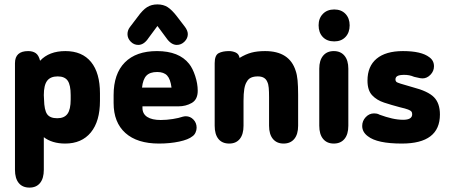

<svg xmlns="http://www.w3.org/2000/svg" viewBox="-20 -641 2039 872"><path d="M162 -365Q156 -390 142.5 -399.5Q129 -409 108 -409Q48 -409 48 -354V130Q48 169 65 190Q82 211 114 211Q145 211 162 190Q179 169 179 130V-18Q197 -4 221.5 3.5Q246 11 276 11Q351 11 392.5 -39.5Q434 -90 434 -183V-217Q434 -310 393.5 -359.5Q353 -409 277 -409Q203 -409 162 -365ZM180 -189 179 -209Q179 -254 194 -274Q209 -294 242 -294Q274 -294 287.5 -274.5Q301 -255 301 -209V-189Q301 -144 286.5 -124Q272 -104 240 -104Q207 -104 194 -122.5Q181 -141 180 -189Z M627 -158H790Q824 -158 851 -173.5Q878 -189 878 -229Q878 -261 866.5 -296Q855 -331 839 -351Q793 -409 693 -409Q598 -409 547 -357.5Q496 -306 496 -209V-173Q496 -85 549.5 -37Q603 11 702 11Q752 11 794 2Q836 -7 854 -22Q863 -28 868 -39Q873 -50 873 -61Q873 -83 858.5 -98Q844 -113 824 -113Q818 -113 810 -111Q793 -105 765 -100.5Q737 -96 710 -96Q670 -96 648.5 -110Q627 -124 627 -151ZM759 -243H625Q629 -281 645 -297.5Q661 -314 694 -314Q724 -314 739 -298Q754 -282 759 -243ZM695 -523 735 -469Q757 -437 783 -437Q803 -437 818 -452Q833 -467 833 -486Q833 -494 829.5 -502.5Q826 -511 820 -519L784 -566Q761 -596 741.5 -608.5Q722 -621 695 -621Q668 -621 648 -608.5Q628 -596 605 -564L570 -518Q564 -510 561.5 -502Q559 -494 559 -486Q559 -467 573.5 -452Q588 -437 608 -437Q634 -437 655 -469Z M1068 -378Q1065 -396 1050.5 -402.5Q1036 -409 1020 -409Q991 -409 973 -399.5Q955 -390 955 -354V-70Q955 -31 972 -10Q989 11 1021 11Q1052 11 1069 -10Q1086 -31 1086 -70V-183Q1086 -216 1089.5 -237Q1093 -258 1101 -270Q1108 -283 1120.5 -288.5Q1133 -294 1151 -294Q1184 -294 1194 -269Q1199 -259 1200.5 -242Q1202 -225 1202 -200V-70Q1202 -31 1219.5 -10Q1237 11 1268 11Q1299 11 1316.5 -10Q1334 -31 1334 -70V-210Q1334 -250 1331.5 -276Q1329 -302 1323 -319Q1295 -409 1184 -409Q1148 -409 1122 -402Q1096 -395 1068 -378Z M1498 -598Q1466 -598 1446.5 -578Q1427 -558 1427 -526Q1427 -493 1446 -473Q1465 -453 1498 -453Q1530 -453 1549 -473Q1568 -493 1568 -526Q1568 -558 1549 -578Q1530 -598 1498 -598ZM1430 -70Q1430 -31 1447.5 -10Q1465 11 1496 11Q1527 11 1544.5 -10Q1562 -31 1562 -70V-329Q1562 -367 1544.5 -388Q1527 -409 1496 -409Q1465 -409 1447.5 -388Q1430 -367 1430 -329Z M1805 11Q1978 11 1978 -121Q1978 -172 1951 -199.5Q1924 -227 1854 -245Q1816 -256 1799.5 -261Q1783 -266 1779.5 -270Q1776 -274 1776 -280Q1776 -291 1785.5 -296Q1795 -301 1816 -301Q1828 -301 1838.5 -299Q1849 -297 1861 -292Q1883 -287 1888 -286Q1893 -285 1899 -285Q1919 -285 1935 -301.5Q1951 -318 1951 -340Q1951 -366 1930 -381Q1894 -409 1810 -409Q1732 -409 1690.5 -374.5Q1649 -340 1649 -275Q1649 -231 1670 -208.5Q1691 -186 1724.5 -175Q1758 -164 1796 -154Q1822 -148 1833.5 -143.5Q1845 -139 1848.5 -134.5Q1852 -130 1852 -122Q1852 -97 1811 -97Q1787 -97 1760.5 -103Q1734 -109 1704 -120Q1697 -124 1690.5 -125Q1684 -126 1679 -126Q1657 -126 1641 -109Q1625 -92 1625 -69Q1625 -41 1651 -22Q1693 11 1805 11Z"/></svg>

Font: Beiruti ExtraBold
Style: Regular
Weight: 800
Designer: Arlette Boutros
Foundry: Boutros
Version: Version 1.41